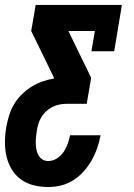

<svg xmlns="http://www.w3.org/2000/svg" viewBox="-22 -550 542 775"><path d="M173 205Q143 205 114.5 198Q86 191 63.5 175Q41 159 26 134.5Q11 110 4.5 82.5Q-2 55 -2 25Q-2 -5 3 -35Q7 -58 14 -81.5Q21 -105 33.5 -127Q46 -149 64 -167Q82 -185 103 -198.5Q124 -212 147.5 -220.5Q171 -229 195 -233L196 -236L104 -425L122 -530H470L439 -343H347L361 -425H254L346 -236L328 -131H247Q232 -131 217.5 -128Q203 -125 189 -118Q175 -111 163.5 -100Q152 -89 144 -75.5Q136 -62 132 -47Q128 -32 126 -18Q124 -6 123 6.5Q122 19 122.5 31.5Q123 44 125.5 56Q128 68 134 78Q140 88 150 94Q160 100 173 100Q191 100 207.5 89.5Q224 79 234.5 63.5Q245 48 251 31Q257 14 261 -4H384Q379 22 370.5 47Q362 72 348.5 96Q335 120 316.5 141Q298 162 274.5 177Q251 192 225 198.5Q199 205 173 205Z"/></svg>

Font: Iosevka Curly Slab XBdObl
Style: Regular
Weight: 800
Italic angle: -9°
Monospace: yes
Designer: Belleve Invis
Foundry: Belleve Invis
Version: Version 11.1.0; ttfautohint (v1.8.3)